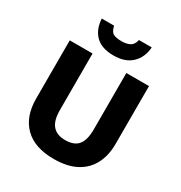

<svg xmlns="http://www.w3.org/2000/svg" viewBox="-215 -1094 1182 1255"><g transform="rotate(30 376.0 -466.0)"><path d="M675 -277Q675 -191 641.5 -126Q608 -61 541 -25.5Q474 10 373 10Q228 10 152.5 -65Q77 -140 77 -275V-714H249V-286Q249 -208 281 -171Q313 -134 376 -134Q444 -134 474 -171.5Q504 -209 504 -287V-714H675ZM564 -942Q559 -865 510 -818Q461 -771 374 -771Q283 -771 237 -817Q191 -863 187 -942H280Q289 -900 310.5 -889Q332 -878 374 -878Q408 -878 433.5 -890.5Q459 -903 468 -942Z"/></g></svg>

Font: Noto Sans Thai Looped ExtraBold
Style: Regular
Weight: 800
Designer: Sasikarn Vongin, Ben Mitchell
Foundry: The Fontpad Ltd
Version: Version 1.001; ttfautohint (v1.8.4.7-5d5b)